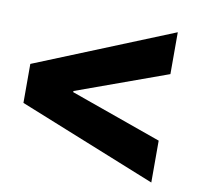

<svg xmlns="http://www.w3.org/2000/svg" viewBox="-64 -630 663 644"><g transform="rotate(10 268.0 -308.0)"><path d="M22.5 -241.2V-374L491.2 -564.5V-421.9L180.7 -309.6V-305.7L491.2 -195.3V-52.7Z"/></g></svg>

Font: Reddit Sans Strawberry ExBold
Style: Regular
Weight: 800
Designer: Stephen Hutchings
Foundry: Reddit
Version: Version 1.013